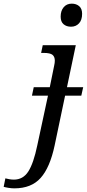

<svg xmlns="http://www.w3.org/2000/svg" viewBox="-160 -781 471 1041"><path d="M225.1 -636.2Q200.2 -636.2 184.6 -649.7Q168.9 -663.1 168.9 -690.9Q168.9 -722.7 185.3 -741.9Q201.7 -761.2 229 -761.2Q253.4 -761.2 269.3 -747.6Q285.2 -733.9 285.2 -706.1Q285.2 -672.4 268.3 -654.3Q251.5 -636.2 225.1 -636.2ZM-140.1 231.9 -130.9 186Q-122.6 188.5 -109.4 190.7Q-96.2 192.9 -85 192.9Q-34.7 192.9 -6.3 148.4Q22 104 42 7.8L100.1 -262.2H13.2L22.9 -308.1H109.9L133.8 -425.8Q137.2 -439.9 137.2 -452.1Q137.2 -473.1 124.8 -483.6Q112.3 -494.1 76.2 -494.1H63L71.8 -536.1H251L203.1 -308.1H291L280.8 -262.2H192.9L136.2 7.8Q110.8 127.4 60.3 183.8Q9.8 240.2 -82 240.2Q-97.2 240.2 -113.8 237.5Q-130.4 234.9 -140.1 231.9Z"/></svg>

Font: Droid Serif
Style: Italic
Weight: 400
Italic angle: -12°
Designer: Monotype Design team
Foundry: Monotype Imaging Inc.
Version: Version 1.03